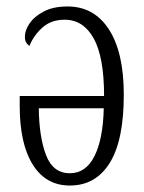

<svg xmlns="http://www.w3.org/2000/svg" viewBox="-20 -564 447 594"><path d="M196 10Q122 10 81.5 -54.5Q41 -119 41 -236V-267H302Q302 -387 270 -445Q238 -503 180 -503Q138 -503 111 -478.5Q84 -454 71 -422Q65 -426 61 -432.5Q57 -439 57 -451Q57 -470 71.5 -491.5Q86 -513 115.5 -528.5Q145 -544 189 -544Q271 -544 317 -473Q363 -402 363 -271Q363 -130 319.5 -60Q276 10 196 10ZM196 -28Q246 -28 272.5 -81.5Q299 -135 301 -229H100Q101 -140 122.5 -84Q144 -28 196 -28Z"/></svg>

Font: Noto Serif ExtraCondensed Light
Style: Regular
Weight: 300
Width: 2
Designer: Monotype Design Team
Foundry: Monotype Imaging Inc.
Version: Version 2.014; ttfautohint (v1.8.4.7-5d5b)